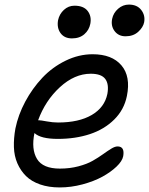

<svg xmlns="http://www.w3.org/2000/svg" viewBox="-20 -780 656 846"><path d="M533.2 -620.1Q502.4 -620.1 485.1 -642.8Q467.8 -665.5 474.1 -696.8Q479.5 -723.1 500.5 -741.5Q521.5 -759.8 547.9 -759.8Q584 -759.8 602.3 -736.1Q620.6 -712.4 615.2 -682.1Q610.8 -659.7 589.1 -639.9Q567.4 -620.1 533.2 -620.1ZM296.9 -610.8Q263.7 -610.8 246.8 -634Q230 -657.2 235.8 -690.9Q241.7 -718.3 261.7 -736.6Q281.7 -754.9 308.1 -754.9Q348.6 -754.9 366.5 -731.4Q384.3 -708 377.9 -674.8Q372.6 -647.5 351.6 -629.2Q330.6 -610.8 296.9 -610.8ZM243.2 45.9Q194.8 45.9 156.7 32.7Q118.7 19.5 94.7 -4.2Q70.8 -27.8 56.6 -60.3Q42.5 -92.8 41.3 -131.6Q40 -170.4 47.9 -213.9Q60.1 -273.9 91.3 -332.3Q122.6 -390.6 166.5 -437.3Q210.4 -483.9 268.8 -512.5Q327.1 -541 388.2 -541Q473.1 -541 514.9 -492.2Q556.6 -443.4 539.1 -356.9Q526.9 -296.4 483.2 -253.2Q439.5 -210 376 -189Q312.5 -168 234.9 -168Q159.2 -168 131.8 -193.8Q117.2 -122.1 143.1 -79.6Q168.9 -37.1 244.1 -37.1Q287.6 -37.1 325.4 -47.1Q363.3 -57.1 388.4 -71.5Q413.6 -85.9 433.6 -100.3Q453.6 -114.7 470 -124.8Q486.3 -134.8 498 -134.8Q530.3 -134.8 522.9 -91.8Q518.6 -69.8 493.2 -45.7Q467.8 -21.5 430.7 -1.2Q393.6 19 343.3 32.5Q293 45.9 243.2 45.9ZM152.8 -250Q159.7 -250 186 -245.1Q212.4 -240.2 235.8 -240.2Q327.6 -240.2 384.3 -273.4Q440.9 -306.6 453.1 -366.2Q460.9 -409.7 443.6 -432.4Q426.3 -455.1 379.9 -455.1Q308.6 -455.1 244.1 -396Q179.7 -336.9 147.9 -250Z"/></svg>

Font: Shantell Sans Irregular
Style: Italic
Weight: 400
Italic angle: -11.31°
Designer: Stephen Nixon, Anya Danilova, Shantell Martin
Foundry: Arrow Type
Version: Version 1.006;[9816181b4]